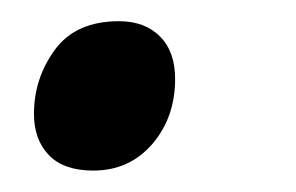

<svg xmlns="http://www.w3.org/2000/svg" viewBox="-20 -151 281 182"><path d="M68.4 10.7Q40.5 10.7 26.4 -3.9Q12.2 -18.6 12.2 -43Q12.2 -76.7 32 -103.8Q51.8 -130.9 92.8 -130.9Q117.2 -130.9 131.6 -116.5Q146 -102.1 146 -76.2Q146 -39.6 124.3 -14.4Q102.5 10.7 68.4 10.7Z"/></svg>

Font: Open Sans SemiCondensed SemiBold
Style: Italic
Weight: 600
Width: 4
Italic angle: -12°
Designer: Monotype Design Team
Foundry: Monotype Imaging Inc.
Version: Version 3.000